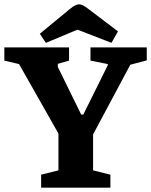

<svg xmlns="http://www.w3.org/2000/svg" viewBox="-38 -867 698 887"><path d="M152 0V-60L232 -80V-250L50 -571L-18 -587V-648H281V-587L229 -572V-558L337 -338H347L460 -566V-571L380 -587V-648H640V-588L564 -568L392 -246V-80L472 -60V0ZM174 -669 146 -711 283 -824Q300 -838 310 -842.5Q320 -847 327 -847Q335 -847 344 -843Q353 -839 370 -826L507 -722L477 -669L320 -730Z"/></svg>

Font: Faustina Light ExtraBold
Style: Regular
Weight: 800
Version: Version 1.200